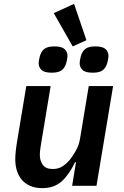

<svg xmlns="http://www.w3.org/2000/svg" viewBox="-20 -961 640 993"><path d="M373 -122H368Q339 -60 300 -24Q261 12 199 12Q163 12 136.5 0.5Q110 -11 93 -31Q76 -51 67.5 -78Q59 -105 59 -137Q59 -174 69 -233L116 -516H242L193 -221Q191 -207 188.5 -191Q186 -175 186 -159Q186 -131 201 -109Q216 -87 253 -87Q282 -87 303 -100.5Q324 -114 343 -137Q354 -151 371 -179.5Q388 -208 394 -244L439 -516H565L479 0H353ZM258 -893 363 -941 427 -753 356 -721ZM248 -585Q210 -585 195 -599Q180 -613 180 -634Q180 -639 181 -646.5Q182 -654 185 -666Q191 -692 207.5 -706.5Q224 -721 261 -721Q299 -721 314 -707Q329 -693 329 -672Q329 -667 328 -659.5Q327 -652 324 -640Q318 -614 301.5 -599.5Q285 -585 248 -585ZM460 -585Q422 -585 407 -599Q392 -613 392 -634Q392 -639 393 -646.5Q394 -654 397 -666Q403 -692 419.5 -706.5Q436 -721 473 -721Q511 -721 526 -707Q541 -693 541 -672Q541 -667 540 -659.5Q539 -652 536 -640Q530 -614 513.5 -599.5Q497 -585 460 -585Z"/></svg>

Font: IBM Plex Mono SemiBold
Style: Italic
Weight: 600
Italic angle: -9°
Monospace: yes
Designer: Mike Abbink, Paul van der Laan, Pieter van Rosmalen
Foundry: Bold Monday
Version: Version 2.3